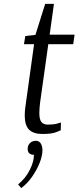

<svg xmlns="http://www.w3.org/2000/svg" viewBox="-20 -678 403 986"><path d="M356 -451H228L186 -152Q184 -136 183 -122.5Q182 -109 182 -98Q182 -64 193 -51Q204 -38 226 -38Q256 -38 274.5 -43.5Q293 -49 293 -49L292 -9Q292 -9 269 0.5Q246 10 197 10Q152 10 129.5 -12Q107 -34 107 -86Q107 -97 108 -109Q109 -121 111 -134L155 -451H103L110 -493L162 -499L212 -658H257L235 -500H363ZM137 54Q149 45 163 45Q177 45 186 54L190 60Q198 74 198 93Q198 122 183.5 158.5Q169 195 144.5 230Q120 265 89 288L73 269Q112 237 133.5 193.5Q155 150 154 117Q138 117 129 108Q122 100 122 87Q122 66 137 54Z"/></svg>

Font: Arsenal SC
Style: Italic
Weight: 400
Italic angle: -9.10001°
Designer: Andrij Shevchenko
Foundry: Stairsfor
Version: Version 2.001; ttfautohint (v1.8.4.7-5d5b)